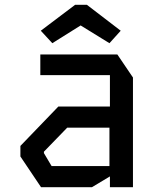

<svg xmlns="http://www.w3.org/2000/svg" viewBox="-20 -780 640 800"><path d="M148 -553V-467H438V-336H223L65 -172V-128L151 0H363L438 -45V0H534V-457L469 -553ZM163 -142V-148L260 -248H436V-88H195ZM342 -760H293L150 -652L198 -600L316 -674L436 -600L483 -652Z"/></svg>

Font: Kode Mono Medium
Style: Regular
Weight: 500
Monospace: yes
Designer: Isa Ozler
Foundry: Kadena LLC
Version: Version 1.206;gftools[0.9.28]